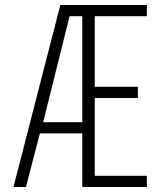

<svg xmlns="http://www.w3.org/2000/svg" viewBox="-20 -750 640 770"><path d="M34 0 222 -730H569V-685H360V-402H533V-357H360V-45H569V0H310V-215H140L84 0ZM153 -260H310V-685H259Z"/></svg>

Font: Tiny Thin
Style: Regular
Weight: 100
Monospace: yes
Designer: Philipp Nurullin, Konstantin Bulenkov
Foundry: JetBrains
Version: Version 2.251; ttfautohint (v1.8.4.7-5d5b)